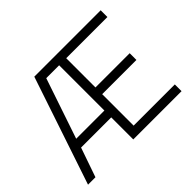

<svg xmlns="http://www.w3.org/2000/svg" viewBox="-146 -933 1170 1170"><g transform="rotate(-45 438.5 -348.5)"><path d="M412 0V-190H152L86 0H22L256 -697H828V-639H473V-387H768V-329H473V-58H828V0ZM412 -249V-639H301L169 -249Z"/></g></svg>

Font: Titillium Web[RUS by Daymarius]
Style: Regular
Weight: 300
Designer: Cyrillization by Daymarius
Foundry: Cyrillization by Daymarius
Version: Version 1.002 September 12, 2018